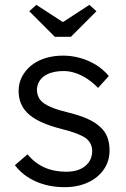

<svg xmlns="http://www.w3.org/2000/svg" viewBox="-20 -764 519 794"><path d="M247.3 10Q181.3 10 128 -13.7Q74.7 -37.3 41.7 -81L93.8 -125.8Q123.1 -90.2 162.9 -72Q202.6 -53.8 254 -53.8Q279.7 -53.8 299.8 -60.1Q319.8 -66.5 333.5 -78.2Q347.2 -89.9 354.2 -105.4Q361.2 -120.9 361.2 -139Q361.2 -172.7 334.5 -192.8Q321.1 -202.5 296.8 -211.8Q272.4 -221.2 236.4 -230.2Q182.7 -243.8 146.6 -261.1Q110.4 -278.4 89.8 -300.4Q73.1 -318.7 65.1 -340.2Q57 -361.7 57 -387.7Q57 -420 70.9 -446.7Q84.7 -473.3 109.2 -493.2Q133.7 -513 167.5 -523.5Q201.3 -534 240.7 -534Q277 -534 312.3 -524Q347.6 -514 378 -495Q408.3 -476 430 -449.6L385.5 -400.5Q365.4 -421.5 341.8 -437.4Q318.1 -453.2 292.9 -461.7Q267.7 -470.2 244 -470.2Q217.9 -470.2 197 -464.7Q176.2 -459.2 161.8 -448.7Q147.4 -438.1 140.1 -423.3Q132.7 -408.4 132.7 -390Q133.4 -375.7 139.4 -362.7Q145.4 -349.6 157.4 -340Q171.5 -328.9 197 -318.6Q222.5 -308.2 259.6 -299.5Q307.9 -287.6 340.7 -273.1Q373.6 -258.6 393.6 -239.6Q414.6 -221.3 423.8 -196.9Q433 -172.6 433 -141.6Q433 -97.3 409 -62.8Q385 -28.3 343 -9.2Q301 10 247.3 10ZM206.8 -611.7 101.1 -717.6 130.3 -743.9 252.6 -664.5H227.7L349.7 -743.9L378.9 -717.6L273.2 -611.7Z"/></svg>

Font: Lexend Medium
Style: Regular
Weight: 500
Designer: Bonnie Shaver-Troup, Thomas Jockin
Foundry: Lexend
Version: Version 1.005